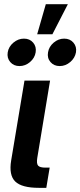

<svg xmlns="http://www.w3.org/2000/svg" viewBox="-20 -903 386 923"><path d="M167 0Q84.5 0 53.2 -30.5Q22 -61 33.7 -131.8L97.7 -515.6H220.7L159.2 -144Q154.8 -116.7 163.1 -106.9Q171.4 -97.2 198.2 -97.2H218.8L202.6 0ZM73.7 -585.4Q45.9 -585.4 29.3 -604.7Q12.7 -624 17.1 -651.4Q21.5 -678.7 44.4 -698Q67.4 -717.3 95.2 -717.3Q123 -717.3 139.4 -698Q155.8 -678.7 151.4 -651.4Q147 -624 124.3 -604.7Q101.6 -585.4 73.7 -585.4ZM267.1 -585.4Q239.3 -585.4 222.7 -604.7Q206.1 -624 210.9 -651.4Q215.3 -678.7 238 -698Q260.7 -717.3 288.6 -717.3Q316.4 -717.3 333 -698Q349.6 -678.7 345.2 -651.4Q340.3 -624 317.6 -604.7Q294.9 -585.4 267.1 -585.4ZM158.7 -738.3 200.2 -882.8H306.2L231.9 -738.3Z"/></svg>

Font: Inter Display SemiBold
Style: Italic
Weight: 600
Italic angle: -9.39999°
Designer: Rasmus Andersson
Foundry: rsms
Version: Version 4.000;git-a52131595